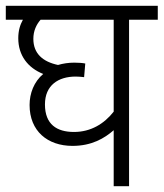

<svg xmlns="http://www.w3.org/2000/svg" viewBox="-20 -642 564 662"><path d="M524 -574V-622H0V-574H59C49 -556 43 -536 43 -510C43 -451 76 -408 129 -387C97 -360 82 -320 82 -280C82 -190 144 -139 230 -139C296 -139 340 -165 372 -193V0H425V-574ZM135 -282C135 -348 181 -378 241 -378C250 -378 261 -377 270 -376L274 -423C265 -425 250 -426 236 -426C216 -426 197 -423 180 -418C128 -429 95 -457 95 -508C95 -535 105 -557 120 -574H372V-257C339 -215 293 -187 235 -187C176 -187 135 -213 135 -282Z"/></svg>

Font: Noto Sans Devanagari UI SemiCondensed Light
Style: Regular
Weight: 300
Width: 4
Designer: Jelle Bosma - Monotype Design Team
Foundry: Monotype Imaging Inc.
Version: Version 2.004